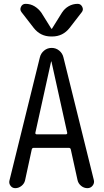

<svg xmlns="http://www.w3.org/2000/svg" viewBox="-20 -980 540 1000"><path d="M384.8 -960Q400.4 -960 408.2 -944.8Q416 -929.7 406.2 -917L342.8 -835Q307.6 -790 252 -790H246.1Q190.4 -790 155.3 -835L91.8 -917Q82 -929.7 89.4 -944.8Q96.7 -960 113.3 -960Q138.7 -960 159.7 -947.3Q180.7 -934.6 195.3 -914.1L247.1 -831.1Q247.1 -830.1 249 -830.1Q251 -830.1 251 -831.1L302.7 -914.1Q316.4 -935.5 337.9 -947.8Q359.4 -960 384.8 -960ZM246.1 -659.2 164.1 -288.1Q163.1 -285.2 165.5 -282.7Q168 -280.3 170.9 -280.3H323.2Q326.2 -280.3 328.6 -282.7Q331.1 -285.2 330.1 -288.1L248 -659.2Q248 -660.2 247.1 -660.2Q246.1 -660.2 246.1 -659.2ZM59.6 0Q43.9 0 34.7 -12.7Q25.4 -25.4 29.3 -40L187.5 -680.7Q192.4 -702.1 209.5 -716.3Q226.6 -730.5 249 -730.5Q271.5 -730.5 288.6 -716.3Q305.7 -702.1 310.5 -680.7L468.8 -42Q472.7 -26.4 462.4 -13.2Q452.1 0 435.5 0Q417 0 402.3 -12.2Q387.7 -24.4 383.8 -42L348.6 -202.1Q346.7 -210 337.9 -210H156.2Q147.5 -210 145.5 -202.1L110.4 -40Q106.4 -23.4 91.8 -11.7Q77.1 0 59.6 0Z"/></svg>

Font: Rounded Mgen+ 1m regular
Style: Regular
Weight: 400
Designer: [Source Han Sans]
Ryoko NISHIZUKA  (kana & ideographs); Paul D. Hunt (Latin, Greek & Cyrillic); Wenlong ZHANG  (bopomofo
Version: Version 1.059.20150602